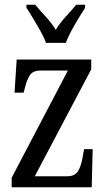

<svg xmlns="http://www.w3.org/2000/svg" viewBox="-20 -786 448 806"><path d="M29 0V-40L265 -490H152Q118 -490 105 -470Q92 -450 83 -411L79 -397H41L50 -536H363V-495L126 -46H262Q294 -46 307.5 -67.5Q321 -89 328 -132L333 -160H369L365 0ZM173 -606Q165 -629 150 -655.5Q135 -682 119.5 -708Q104 -734 91 -753V-766H128Q149 -741 172.5 -715.5Q196 -690 214 -661Q232 -690 255.5 -715.5Q279 -741 300 -766H337V-753Q325 -734 309 -708Q293 -682 279 -655.5Q265 -629 256 -606Z"/></svg>

Font: Noto Serif Bengali ExtraCondensed
Style: Regular
Weight: 400
Width: 2
Designer: Juan Bruce, Universal Thirst, Indian Type Foundry and the Monotype Design Team.
Foundry: Monotype Imaging Inc.
Version: Version 2.003; ttfautohint (v1.8.4.7-5d5b)